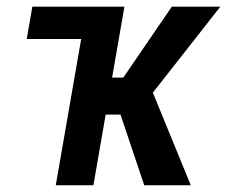

<svg xmlns="http://www.w3.org/2000/svg" viewBox="-20 -548 672 568"><path d="M298.3 -528.3 281.7 -432.6H59.1L75.7 -528.3ZM348.1 -528.3 256.3 0H145L236.8 -528.3ZM631.8 -528.3 381.3 -209H267.1L271 -318.4H344.7L488.3 -528.3ZM406.7 0 328.1 -233.9 422.4 -297.9 544.4 0Z"/></svg>

Font: Roboto Condensed Medium
Style: Italic
Weight: 500
Italic angle: -12°
Designer: Christian Robertson
Foundry: Google
Version: Version 3.0; 2020